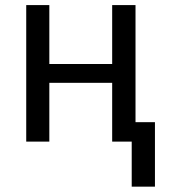

<svg xmlns="http://www.w3.org/2000/svg" viewBox="-20 -548 657 743"><path d="M170.9 -528.3H81.5V0H170.9V-227.5H414.1V0H489.7V174.3H579.6V-75.2H504.4V-528.3H414.1V-300.3H170.9Z"/></svg>

Font: Bert Sans
Style: Regular
Weight: 400
Designer: Christian Robertson (Google), Cristiano Sobral
Foundry: Google, Cristiano Sobral
Version: Version 3.101